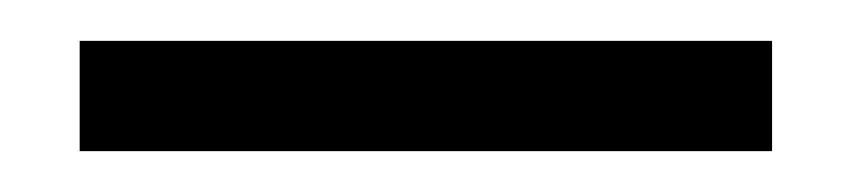

<svg xmlns="http://www.w3.org/2000/svg" viewBox="-20 -670 417 94"><path d="M19 -596V-650H358V-596Z"/></svg>

Font: DM Sans 16pt Light
Style: Regular
Weight: 300
Version: Version 4.004;gftools[0.9.30]